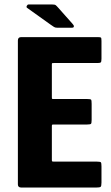

<svg xmlns="http://www.w3.org/2000/svg" viewBox="-20 -839 498 859"><path d="M75 0Q60 0 60 -14V-658Q60 -673 75 -673H415Q429 -673 431.5 -671Q434 -669 434 -656V-576Q434 -562 430.5 -559.5Q427 -557 415 -557H221Q214 -557 213 -556Q212 -555 212 -549V-405Q212 -398 213 -397Q214 -396 220 -396H370Q385 -396 387.5 -393Q390 -390 390 -374V-303Q390 -288 387 -285Q384 -282 370 -282H220Q215 -282 213.5 -281Q212 -280 212 -275V-125Q212 -119 213 -117.5Q214 -116 220 -116H412Q429 -116 431.5 -112.5Q434 -109 434 -94V-22Q434 -6 430 -3Q426 0 411 0ZM235 -715Q227 -715 221.5 -718.5Q216 -722 206 -729L101 -804Q97 -807 100 -813Q103 -819 108 -819H213Q225 -819 229 -816Q233 -813 240 -805L304 -733Q311 -726 310.5 -720.5Q310 -715 302 -715Z"/></svg>

Font: Glory ExtraBold
Style: Regular
Weight: 800
Designer: Robert Leuschke
Foundry: Robert Leuschke
Version: Version 1.011